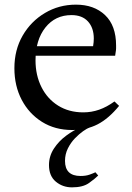

<svg xmlns="http://www.w3.org/2000/svg" viewBox="-20 -550 569 827"><path d="M291 10Q217 10 161 -25Q105 -60 73.5 -120Q42 -180 42 -256Q42 -335 77.5 -396.5Q113 -458 173.5 -494Q234 -530 307 -530Q385 -530 432.5 -485Q480 -440 480 -354Q480 -348 480 -341.5Q480 -335 478 -324L476 -310H119V-351H381Q384 -369 384 -384Q384 -430 359 -457.5Q334 -485 288 -485Q218 -485 175.5 -431.5Q133 -378 133 -290Q133 -226 158.5 -175Q184 -124 230.5 -95Q277 -66 339 -66Q374 -66 407 -77.5Q440 -89 473 -113L493 -94Q448 -39 400.5 -14.5Q353 10 291 10ZM290 257Q250 257 220.5 232.5Q191 208 191 161Q191 122 212.5 89.5Q234 57 265.5 34Q297 11 324 0H365Q355 3 338 15Q321 27 303 45.5Q285 64 272.5 89Q260 114 260 143Q260 208 327 208Q350 208 366.5 202Q383 196 391 192L403 206Q389 220 363 238.5Q337 257 290 257Z"/></svg>

Font: Hedvig Letters Serif 18pt
Style: Regular
Weight: 400
Designer: Alexander Örn & Tor Weibull
Foundry: Kanon Foundry
Version: Version 1.000